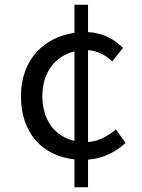

<svg xmlns="http://www.w3.org/2000/svg" viewBox="-20 -750 595 807"><path d="M293 -158C209 -177 158 -247 158 -346C158 -444 210 -514 293 -534ZM467 -206C436 -180 397 -156 350 -153V-539C389 -537 423 -519 452 -492L497 -549C462 -583 415 -612 350 -615V-730H293V-612C167 -594 68 -501 68 -346C68 -189 159 -95 293 -80V37H350V-79C409 -83 464 -109 508 -149Z"/></svg>

Font: Noto Sans T Chinese Regular
Style: Regular
Weight: 400
Designer: Ryoko NISHIZUKA (kana & ideographs); Paul D. Hunt (Latin, Greek & Cyrillic); Wenlong ZHANG (bopomofo); Sandoll Communica
Foundry: Adobe Systems Incorporated
Version: Version 1.000;PS 1;hotconv 1.0.78;makeotf.lib2.5.61930